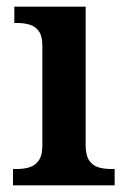

<svg xmlns="http://www.w3.org/2000/svg" viewBox="-20 -556 380 576"><path d="M19 0V-49H32Q53 -49 69.5 -54.5Q86 -60 96.5 -75Q107 -90 107 -118V-420Q107 -448 96.5 -462.5Q86 -477 69 -482Q52 -487 32 -487H23V-536H237V-120Q237 -91 247 -75.5Q257 -60 274 -54.5Q291 -49 312 -49H324V0Z"/></svg>

Font: Noto Serif Hebrew SemiBold
Style: Regular
Weight: 600
Version: Version 2.003